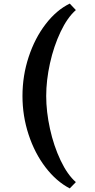

<svg xmlns="http://www.w3.org/2000/svg" viewBox="-20 -829 531 1068"><path d="M105 -295Q105 -408 139.5 -512.5Q174 -617 234 -695Q294 -773 368 -809L402 -773Q355 -732 317 -652Q279 -572 258 -477Q237 -382 237 -295Q237 -208 258 -112.5Q279 -17 317 63Q355 143 402 184L368 219Q293 180 233 101.5Q173 23 139 -80.5Q105 -184 105 -295Z"/></svg>

Font: Lopes Sans
Style: Bold
Weight: 700
Designer: Gabriel Lam, Diego Maldonado
Foundry: TypeRant, Foresti Design
Version: Version 4.000